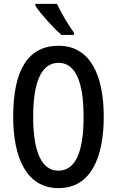

<svg xmlns="http://www.w3.org/2000/svg" viewBox="-20 -960 603 990"><path d="M274 -940H162V-931C188 -890 258 -813 297 -780H361V-792C335 -827 294 -895 274 -940ZM515 -358C515 -569 447 -724 282 -724C127 -724 48 -602 48 -359C48 -149 115 10 282 10C447 10 515 -146 515 -358ZM151 -358C151 -541 195 -636 282 -636C367 -636 411 -543 411 -358C411 -171 367 -80 281 -80C196 -80 151 -174 151 -358Z"/></svg>

Font: Noto Sans Arabic UI XCn Md
Style: Regular
Weight: 500
Width: 2
Designer: Monotype Design Team, Nadine Chahine and Nizar Qandah
Foundry: Monotype Imaging Inc.
Version: Version 2.010